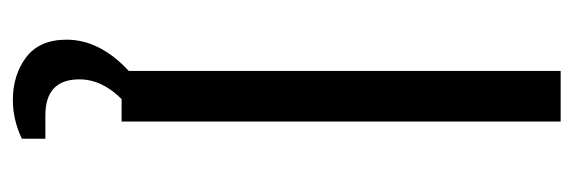

<svg xmlns="http://www.w3.org/2000/svg" viewBox="-318 -408 896 300"><g transform="rotate(90 130.0 -258.0)"><path d="M136.2 169.9Q97.2 169.9 69.6 149.2Q42 128.4 42 85.9Q42 34.2 90.8 -11.2V-686H169.9V0H134.8Q104 30.8 104 65.9Q104 119.1 160.2 119.1H196.8V155.8Q167.5 169.9 136.2 169.9Z"/></g></svg>

Font: Archivo Light
Style: Regular
Weight: 300
Designer: Hector Gatti
Foundry: Omnibus-Type
Version: Version 2.001